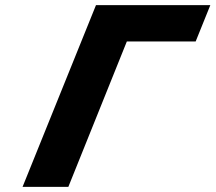

<svg xmlns="http://www.w3.org/2000/svg" viewBox="-20 -723 832 741"><path d="M469.5 -562.9 243.8 -1.9H67.1L350.4 -703.1H791.7L735.1 -562.9Z"/></svg>

Font: Hussar
Style: BdWideOblFour
Weight: 700
Foundry: Cannot Into Space Fonts
Version: Version 2.00